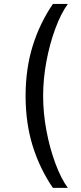

<svg xmlns="http://www.w3.org/2000/svg" viewBox="-20 -781 402 949"><path d="M106.5 -306.8Q106.5 -441.1 141.5 -553.8Q176.5 -666.5 241.5 -761.4H315.3Q281.2 -714.5 253.6 -639.9Q225.9 -565.3 209.5 -478.3Q193.2 -391.3 193.2 -306.8Q193.2 -222.3 209.5 -135.3Q225.9 -48.3 253.6 26.3Q281.2 100.9 315.3 147.7H241.5Q176.5 52.9 141.5 -59.8Q106.5 -172.6 106.5 -306.8Z"/></svg>

Font: Inter Zeller
Style: Regular
Weight: 400
Designer: Rasmus Andersson; Joe Bland
Foundry: zeller
Version: Version 3.015;git-dec3a8cb1